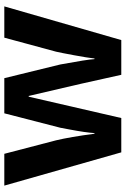

<svg xmlns="http://www.w3.org/2000/svg" viewBox="135 -721 586 896"><g transform="rotate(-90 428.0 -273.0)"><path d="M689 0H526.9L484.4 -190.9L428.2 -432.1H424.8L325.2 0H165L9.8 -545.9H158.2L221.2 -304.2Q236.8 -238.8 252 -125H254.9Q257.3 -165.5 272 -242.7L279.8 -284.2L347.2 -545.9H511.2L575.2 -284.2Q598.6 -157.7 600.1 -125H603Q606.4 -156.7 618.2 -220.2Q629.9 -283.7 634.8 -304.2L700.2 -545.9H846.2Z"/></g></svg>

Font: OpenSansHebrew-Bold
Style: Bold
Weight: 700
Foundry: Ascender Corporation, Yanek Iontef
Version: Version 2.001;PS 002.001;hotconv 1.0.70;makeotf.lib2.5.58329